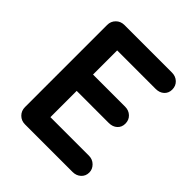

<svg xmlns="http://www.w3.org/2000/svg" viewBox="-192 -828 956 956"><g transform="rotate(45 286.0 -350.0)"><path d="M532 -57Q532 -32 514.5 -16Q497 0 471 0H136Q110 0 92.5 -17.5Q75 -35 75 -61V-639Q75 -665 92.5 -682.5Q110 -700 136 -700H471Q497 -700 514.5 -683.5Q532 -667 532 -641Q532 -616 515 -600.5Q498 -585 471 -585H200V-415H426Q452 -415 469.5 -398.5Q487 -382 487 -356Q487 -331 470 -315.5Q453 -300 426 -300H200V-115H471Q497 -115 514.5 -97.5Q532 -80 532 -57Z"/></g></svg>

Font: Quicksand
Style: Bold
Weight: 700
Version: Version 3.000